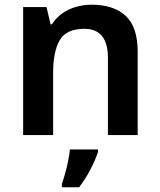

<svg xmlns="http://www.w3.org/2000/svg" viewBox="-20 -572 678 813"><path d="M369 -552Q461 -552 512 -505Q563 -458 563 -353V0H437V-327Q437 -450 337 -450Q261 -450 233 -402Q205 -354 205 -264V0H78V-542H177L194 -469H200Q226 -510 270.5 -531Q315 -552 369 -552ZM395 71Q385 103 363.5 144.5Q342 186 315 221H242V208Q248 190 255.5 163.5Q263 137 268.5 109.5Q274 82 276 61H395Z"/></svg>

Font: Noto Sans Cherokee SemiBold
Style: Regular
Weight: 600
Designer: Monotype Design Team
Foundry: Monotype Imaging Inc.
Version: Version 2.001; ttfautohint (v1.8.4.7-5d5b)